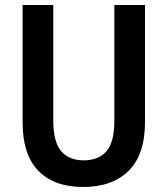

<svg xmlns="http://www.w3.org/2000/svg" viewBox="-20 -734 666 764"><path d="M557 -248Q557 -119 492 -54.5Q427 10 311 10Q195 10 132.5 -54.5Q70 -119 70 -246V-714H192V-254Q192 -170 223 -133Q254 -96 313 -96Q372 -96 403.5 -132Q435 -168 435 -253V-714H557Z"/></svg>

Font: Noto Sans Hebrew Condensed SemiBold
Style: Regular
Weight: 600
Width: 3
Designer: Ben Nathan
Foundry: Google LLC
Version: Version 3.001; ttfautohint (v1.8.4.7-5d5b)